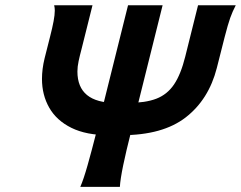

<svg xmlns="http://www.w3.org/2000/svg" viewBox="-20 -726 936 746"><path d="M477.5 -705.6H611.8L488.3 -210.4Q470.2 -139.2 458.7 -84Q447.3 -28.8 445.8 0H292Q304.7 -28.8 320.3 -84Q335.9 -139.2 354 -210.4ZM749.5 -705.6H896Q883.3 -681.2 874.5 -656.5Q865.7 -631.8 853 -582.5L822.3 -461.4Q791 -339.4 701.7 -270Q612.3 -200.7 452.6 -200.7H403.8Q315.4 -200.7 257.6 -229.2Q199.7 -257.8 171.4 -307.4Q143.1 -356.9 143.1 -419.4Q143.1 -458 153.3 -499.5L174.3 -582.5Q183.6 -618.7 188.2 -643.6Q192.9 -668.5 192.9 -685.1Q192.9 -695.8 190.4 -705.6H339.4L296.4 -533.7Q290 -509.8 285.4 -488.3Q280.8 -466.8 280.8 -448.2Q280.8 -326.2 430.2 -326.2H479Q544.9 -326.2 587.4 -342.5Q629.9 -358.9 656.2 -397.9Q682.6 -437 699.7 -505.9Z"/></svg>

Font: Andika
Style: Bold Italic
Weight: 700
Italic angle: -14°
Designer: Victor Gaultney, Annie Olsen, Julie Remington, Don Collingsworth, Eric Hays, Becca Hirsbrunner
Foundry: SIL International
Version: Version 6.101